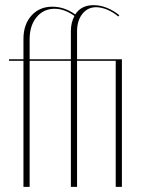

<svg xmlns="http://www.w3.org/2000/svg" viewBox="-20 -725 549 745"><path d="M255 0V-489H95V0H71V-489H15V-495H71V-574Q71 -630 102 -664.5Q133 -699 183 -699Q230 -699 272 -669Q295 -705 343 -705Q369 -705 395 -694.5Q421 -684 443 -666L439 -661Q419 -678 396 -687.5Q373 -697 353 -697Q320 -697 299.5 -671Q279 -645 279 -603V-495H453V0H429V-489H279V0ZM192 -691Q149 -691 122 -658.5Q95 -626 95 -573V-495H255V-604Q255 -638 269 -663Q230 -691 192 -691Z"/></svg>

Font: Moniqa Thin Display
Style: Regular
Weight: 100
Designer: Rajesh Rajput
Foundry: Rajesh Rajput
Version: Version 1.000